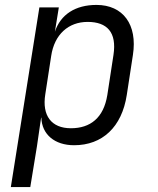

<svg xmlns="http://www.w3.org/2000/svg" viewBox="-20 -580 640 780"><path d="M24 180H103L130 15L147 -102H148C150 -34 202 10 281 10C396 10 475 -64 495 -194L520 -357C539 -480 480 -560 372 -560C286 -560 226 -521 203 -451L219 -550H140ZM268 -59C189 -59 150 -110 164 -197L188 -353C201 -440 258 -491 336 -491C415 -491 455 -449 441 -357L416 -194C401 -101 347 -59 268 -59Z"/></svg>

Font: JetBrains Mono Light
Style: Italic
Weight: 336
Italic angle: -9°
Monospace: yes
Designer: Philipp Nurullin, Konstantin Bulenkov
Foundry: JetBrains
Version: Version 2.305